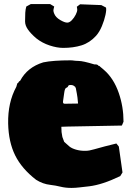

<svg xmlns="http://www.w3.org/2000/svg" viewBox="-20 -890 648 942"><path d="M327 -594Q331 -594 336 -593.5Q341 -593 348 -592Q350 -592 355 -591.5Q360 -591 366 -591Q387 -591 443 -574H449Q456 -574 460 -571Q461 -570 462 -568.5Q463 -567 464 -567Q469 -567 470 -564L489 -548Q538 -506 563 -433Q586 -366 586 -293L578 -274L310 -269L281 -268L282 -242L286 -218L295 -194L321 -171Q332 -162 352.5 -156Q373 -150 395 -150H400Q417 -150 442 -157.5Q467 -165 495 -172L551 -186L563 -171L581 -44L570 -26Q524 -4 487 8Q450 20 418 24Q390 27 369.5 29.5Q349 32 331 32Q301 32 277 26Q253 20 227 17Q190 13 157 -8Q87 -62 54.5 -127.5Q22 -193 20 -284Q18 -387 60 -464L65 -481Q69 -483 69.5 -484.5Q70 -486 71 -486L73 -490L79 -494Q114 -560 192 -584Q239 -594 327 -594ZM327 -473Q324 -473 320 -472.5Q316 -472 314 -467Q312 -461 305 -459Q298 -457 295 -434Q292 -409 289.5 -395Q287 -381 297 -381L363 -382L360 -412L357 -431L353 -452Q353 -456 351.5 -458Q350 -460 349 -464L339 -471Q333 -473 327 -473ZM290 -655Q260 -655 223.5 -667Q187 -679 158 -702Q132 -724 117.5 -744.5Q103 -765 103 -785Q103 -811 104 -827.5Q105 -844 109 -858L131 -870H226L246 -858Q244 -851 243 -846Q242 -841 242 -839Q242 -832 246 -823Q253 -805 275 -792Q297 -779 310 -779Q321 -779 332.5 -791Q344 -803 351.5 -818Q359 -833 359 -842Q359 -844 358.5 -847.5Q358 -851 357 -857L373 -869L477 -865L500 -853Q503 -843 497.5 -817Q492 -791 480 -762Q468 -733 451 -714Q420 -680 380 -667.5Q340 -655 290 -655Z"/></svg>

Font: Sigmar
Style: Regular
Weight: 400
Designer: Vernon Adams
Foundry: Vernon Adams
Version: Version 1.000; ttfautohint (v1.8.4.7-5d5b);gftools[0.9.24]